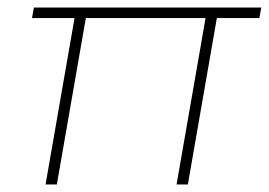

<svg xmlns="http://www.w3.org/2000/svg" viewBox="-20 -490 714 510"><path d="M101 0 178 -442H65L70 -470H674L669 -442H556L479 0H449L526 -442H208L131 0Z"/></svg>

Font: Gantari Thin
Style: Italic
Weight: 100
Italic angle: -10°
Designer: Anugrah Pasau
Foundry: Lafontype
Version: Version 1.000; ttfautohint (v1.8.4.7-5d5b)